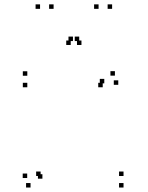

<svg xmlns="http://www.w3.org/2000/svg" viewBox="-20 -828 660 858"><path d="M532 10V-10H512V10ZM532 -41.5V-61.5H512V-41.5ZM161.5 -41.5V-61.5H141.5V-41.5ZM169.5 -29.5V-49.5H149.5V-29.5ZM508.5 -449V-469H488.5V-449ZM493.5 -490V-510H473.5V-490ZM102 -489.5V-509.5H82V-489.5ZM102 -438V-458H82V-438ZM439 -438V-458H419V-438ZM446 -455.5V-475.5H426V-455.5ZM101.5 -32.5V-52.5H81.5V-32.5ZM116.5 10V-10H96.5V10ZM219.5 -788.5V-808.5H199.5V-788.5ZM334 -644.5V-664.5H314V-644.5ZM306 -644.5V-664.5H286V-644.5ZM420.5 -788.5V-808.5H400.5V-788.5ZM481 -788.5V-808.5H461V-788.5ZM344 -627V-647H324V-627ZM296 -627V-647H276V-627ZM159 -788.5V-808.5H139V-788.5Z"/></svg>

Font: Monaspace Krypton Dots Var
Style: Regular
Weight: 400
Designer: Riley Cran and the Lettermatic Team
Version: Version 1.100 (Monaspace Krypton Dots)